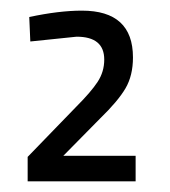

<svg xmlns="http://www.w3.org/2000/svg" viewBox="-20 -819 320 361"><path d="M235 -478H32V-524L124 -619Q151 -646 163.5 -665Q176 -684 176 -707Q176 -750 124 -750L37 -741L35 -787Q91 -799 134 -799Q230 -799 230 -711Q230 -677 216 -653Q202 -629 168 -596L99 -526H235Z"/></svg>

Font: Titillium Web[RUS by Daymarius]
Style: Regular
Weight: 300
Designer: Cyrillization by Daymarius
Foundry: Cyrillization by Daymarius
Version: Version 1.002 September 12, 2018